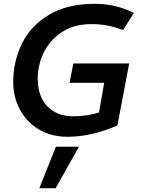

<svg xmlns="http://www.w3.org/2000/svg" viewBox="-20 -714 786 1018"><path d="M50 0ZM338.8 11.2Q251.2 11.2 185.6 -28.1Q120 -67.5 85 -134.4Q50 -201.2 50 -278.8Q50 -387.5 96.2 -482.5Q142.5 -577.5 240 -635.6Q337.5 -693.8 481.2 -693.8Q542.5 -693.8 592.5 -681.2Q642.5 -668.8 690 -645L632.5 -555Q587.5 -571.2 548.8 -578.8Q510 -586.2 463.8 -586.2Q372.5 -586.2 308.1 -543.8Q243.8 -501.2 211.9 -435Q180 -368.8 180 -300Q180 -202.5 231.2 -150Q282.5 -97.5 367.5 -97.5Q441.2 -97.5 505 -117.5L532.5 -275H348.8L368.8 -377.5H665L602.5 -48.8Q465 11.2 338.8 11.2ZM188.8 283.8H275L398.8 63.8H276.2Z"/></svg>

Font: Cambay
Style: Bold Italic
Weight: 700
Italic angle: -11°
Designer: Pooja Saxena
Foundry: Pooja Saxena
Version: Version 1.006;PS 001.006;hotconv 1.0.70;makeotf.lib2.5.58329